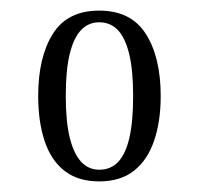

<svg xmlns="http://www.w3.org/2000/svg" viewBox="-20 -709 375 362"><path d="M167 -667Q188 -667 202 -652.5Q216 -638 223.5 -607.5Q231 -577 231 -528Q231 -480 224 -449.5Q217 -419 203 -404Q189 -389 167 -389Q147 -389 133 -404Q119 -419 111.5 -449.5Q104 -480 104 -528Q104 -577 111.5 -607.5Q119 -638 133 -652.5Q147 -667 167 -667ZM167 -689Q107 -689 79.5 -645Q52 -601 52 -528Q52 -480 64 -443.5Q76 -407 101.5 -387Q127 -367 167 -367Q207 -367 232.5 -387Q258 -407 270.5 -443.5Q283 -480 283 -528Q283 -601 255 -645Q227 -689 167 -689Z"/></svg>

Font: El Messiri
Style: Regular
Weight: 400
Designer: Mohamed Gaber
Foundry: Kief Type Foundry
Version: Version 2.020